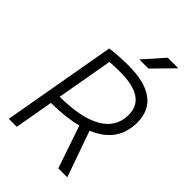

<svg xmlns="http://www.w3.org/2000/svg" viewBox="-259 -999 1103 1103"><g transform="rotate(45 293.0 -447.0)"><path d="M30.8 0 152.8 -693.4Q210.4 -703.1 301.8 -703.1Q433.1 -703.1 500.7 -653.6Q568.4 -604 568.4 -506.8Q568.4 -346.2 407.2 -279.8L505.9 0H433.1L344.7 -259.3Q257.3 -236.8 137.2 -235.8L95.7 0ZM147.9 -296.4Q322.3 -297.4 412.1 -349.9Q502 -402.3 502 -503.4Q502 -643.1 292.5 -643.1Q246.6 -643.1 208.5 -640.1ZM319.8 -771.5 428.2 -894H514.2L394 -771.5Z"/></g></svg>

Font: Cascadia Code Light
Style: Italic
Weight: 300
Italic angle: -10°
Monospace: yes
Designer: Aaron Bell
Foundry: Saja Typeworks
Version: Version 2404.023; ttfautohint (v1.8.4)